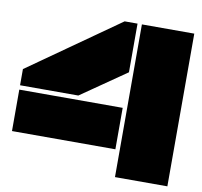

<svg xmlns="http://www.w3.org/2000/svg" viewBox="-78 -783 910 867"><g transform="rotate(10 377.0 -350.0)"><path d="M9.8 -408.2 424.8 -700.2H483.9V-477.1L276.9 -334H9.8ZM9.8 -124V-314H483.9V-124ZM503.9 0V-700.2H744.1V0Z"/></g></svg>

Font: Nastup Basic
Style: Regular
Weight: 400
Designer: Maksym Kobuzan
Foundry: Zakznak
Version: Version 1.020;FEAKit 1.0